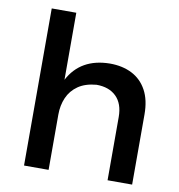

<svg xmlns="http://www.w3.org/2000/svg" viewBox="-83 -818 833 893"><g transform="rotate(10 334.0 -371.0)"><path d="M600 0H484V-298.5Q484 -361.5 450 -395Q416 -428.5 356.5 -428.5Q304 -424 270.5 -400.8Q237 -377.5 221.2 -341Q205.5 -304.5 205.5 -261.5V0H89.5V-742H205.5V-425.5Q263 -535 401 -536.5Q460.5 -536.5 505.2 -513.8Q550 -491 575 -445.2Q600 -399.5 600 -331Z"/></g></svg>

Font: Argentum Novus Medium
Style: Regular
Weight: 500
Designer: Julieta Ulanovsky (font) & Cristiano Sobral (main changes)
Foundry: Julieta Ulanovsky (font) & Cristiano Sobral (main changes)
Version: Version 3.00;November 27, 2020;FontCreator 13.0.0.2655 64-bi